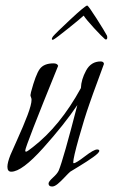

<svg xmlns="http://www.w3.org/2000/svg" viewBox="-20 -617 411 700"><path d="M359 -384Q356 -375 337 -324Q318 -273 306 -238Q288 -187 267.5 -114Q247 -41 247 -25Q247 -22 249 -22Q257 -22 289.5 -47Q322 -72 334 -72Q342 -72 342 -67Q342 -60 319.5 -44Q297 -28 268 -10.5Q239 7 236 9Q229 15 215.5 29.5Q202 44 190.5 53.5Q179 63 170 63Q157 63 157 52Q157 45 173 30.5Q189 16 194 5Q211 -36 262 -234Q215 -164 137.5 -77.5Q60 9 21 9Q7 9 7 -9Q7 -24 18 -52Q18 -53 42 -106Q66 -159 80.5 -197.5Q95 -236 95 -253Q95 -258 93 -262.5Q91 -267 91 -270Q91 -271 93 -281Q110 -345 125 -365.5Q140 -386 175 -386Q189 -386 192 -377Q72 -82 72 -68Q72 -64 75 -64Q79 -64 99 -80Q199 -157 275 -296Q276 -327 294 -360Q312 -393 347 -393Q358 -393 359 -384ZM363 -474Q350 -485 322.5 -515Q295 -545 285 -560Q272 -548 229 -513.5Q186 -479 177 -474Q174 -472 172 -472Q170 -472 169.5 -473Q169 -474 169 -475Q169 -478 173 -484Q183 -496 236 -545.5Q289 -595 298 -597Q303 -595 332 -549.5Q361 -504 370 -487Q371 -484 371 -480Q371 -473 366 -473Q365 -473 363 -474Z"/></svg>

Font: Bilbo Swash Caps
Style: Regular
Weight: 400
Designer: Robert E. Leuschke
Foundry: Robert E. Leuschke
Version: Version 1.002